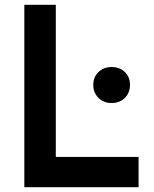

<svg xmlns="http://www.w3.org/2000/svg" viewBox="-20 -785 644 805"><path d="M82 -765H214V-127H561V0H82ZM371 -429Q371 -462 393 -483Q415 -504 448 -504Q482 -504 503.5 -483Q525 -462 525 -429Q525 -396 503.5 -374.5Q482 -353 448 -353Q415 -353 393 -374.5Q371 -396 371 -429Z"/></svg>

Font: Application Semibold
Style: Regular
Weight: 600
Designer: Wei Huang
Foundry: Wei Huang
Version: Version 0.012